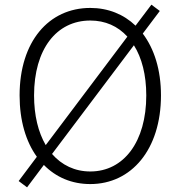

<svg xmlns="http://www.w3.org/2000/svg" viewBox="-20 -776 766 823"><path d="M554 -582C588 -528 607 -455 607 -367C607 -169 511 -41 367 -41C301 -41 245 -68 203 -116ZM176 -154C144 -209 126 -281 126 -367C126 -565 222 -688 367 -688C431 -688 485 -664 526 -619ZM665 -729 629 -756 561 -666C510 -715 443 -742 367 -742C189 -742 64 -598 64 -367C64 -259 91 -169 138 -104L60 0L96 27L168 -69C220 -16 288 13 367 13C543 13 670 -135 670 -367C670 -477 641 -567 592 -632Z"/></svg>

Font: Noto Sans T Chinese Light
Style: Regular
Weight: 300
Designer: Ryoko NISHIZUKA (kana & ideographs); Paul D. Hunt (Latin, Greek & Cyrillic); Wenlong ZHANG (bopomofo); Sandoll Communica
Foundry: Adobe Systems Incorporated
Version: Version 1.000;PS 1;hotconv 1.0.78;makeotf.lib2.5.61930